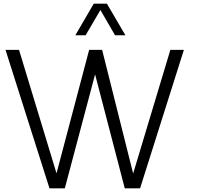

<svg xmlns="http://www.w3.org/2000/svg" viewBox="-20 -1020 1086 1040"><path d="M443.8 -829.1H388.2L487.8 -1000H559.1L659.2 -829.1H603L523.9 -965.8ZM976.1 -750 738.8 0H655.8L495.1 -617.2L331.1 0H248L9.8 -750H83L286.1 -81.1L462.9 -750H533.2L701.2 -80.1L902.8 -750Z"/></svg>

Font: Oakes Grotesk
Style: Light
Weight: 300
Designer: Samuel Oakes
Foundry: Samuel Oakes
Version: Version 1.0 | wf-rip DC20170320